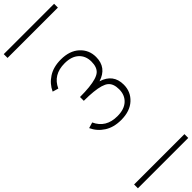

<svg xmlns="http://www.w3.org/2000/svg" viewBox="-450 -979 1430 1430"><g transform="rotate(-45 265.0 -263.5)"><path d="M106 -501.5 60.1 -515.1Q85.9 -571.8 139.9 -606.7Q193.8 -641.6 272 -641.6Q364.7 -641.6 418.2 -592.3Q471.7 -543 471.7 -468.8Q471.7 -357.4 361.3 -322.8Q471.7 -288.6 471.7 -177.2Q471.7 -103 418.2 -53.7Q364.7 -4.4 272 -4.4Q193.8 -4.4 139.9 -39.3Q85.9 -74.2 60.1 -130.9L106 -144.5Q151.4 -44.4 272 -44.4Q344.2 -44.4 383.5 -80.6Q422.9 -116.7 422.9 -177.2Q422.9 -236.3 391.4 -262.9Q359.9 -289.6 274.4 -298.3Q232.4 -302.7 175.8 -302.7V-342.8Q232.4 -342.8 274.4 -347.2Q359.9 -356 391.4 -382.8Q422.9 -409.7 422.9 -468.8Q422.9 -529.3 383.5 -565.4Q344.2 -601.6 272 -601.6Q151.4 -601.6 106 -501.5ZM0 402.8H530.3V442.9H0ZM0 -970.2H530.3V-930.2H0Z"/></g></svg>

Font: AzarMehrMSRS1
Style: Regular
Weight: 1
Designer: Amin Abedi
Version: Version 1.00